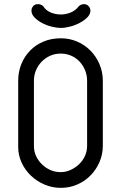

<svg xmlns="http://www.w3.org/2000/svg" viewBox="-20 -908 557 928"><path d="M274 -838Q298 -838 321.5 -847.5Q345 -857 360 -877Q371 -888 386 -888Q400 -888 408.5 -878Q417 -868 417 -857Q417 -839 402 -824Q387 -809 365.5 -797.5Q344 -786 319 -779.5Q294 -773 274 -773Q255 -773 230.5 -779Q206 -785 184 -796.5Q162 -808 147 -823.5Q132 -839 132 -857Q132 -868 140 -878Q148 -888 163 -888Q177 -888 188 -879Q202 -857 225.5 -847.5Q249 -838 274 -838ZM68 -518Q68 -561 83 -598Q98 -635 125 -663Q152 -691 190 -707Q228 -723 274 -723Q316 -723 353 -707Q390 -691 417.5 -663Q445 -635 461 -597.5Q477 -560 477 -517V-204Q477 -162 461 -125Q445 -88 417.5 -60Q390 -32 353 -16Q316 0 274 0Q232 0 195 -16Q158 -32 129.5 -59Q101 -86 84.5 -122Q68 -158 68 -197ZM144 -202Q144 -176 154.5 -153.5Q165 -131 183 -113.5Q201 -96 224 -86Q247 -76 273 -76Q298 -76 321 -86.5Q344 -97 362 -114Q380 -131 390.5 -154Q401 -177 401 -203V-518Q401 -545 391 -569Q381 -593 364 -611Q347 -629 323.5 -639Q300 -649 273 -649Q246 -649 222.5 -638.5Q199 -628 181.5 -610Q164 -592 154 -568.5Q144 -545 144 -518Z"/></svg>

Font: VDS Compensated
Style: Light
Weight: 300
Designer: artmaker
Foundry: artmaker
Version: Version 1.000 2012 initial release